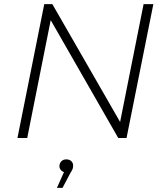

<svg xmlns="http://www.w3.org/2000/svg" viewBox="-20 -664 788 924"><path d="M718 -644 589 0H549L224 -567L111 0H64L193 -644H232L558 -77L671 -644ZM332 132Q332 142 329.5 149Q327 156 319 168L281 240H254L288 164Q278 161 272 153Q266 145 266 136Q266 122 275 112.5Q284 103 299 103Q315 103 323.5 112Q332 121 332 132Z"/></svg>

Font: Montserrat Ace
Style: Light Italic
Weight: 300
Italic angle: -11.3°
Designer: Julieta Ulanovsky
Foundry: Julieta Ulanovsky
Version: Version 1